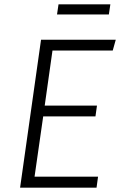

<svg xmlns="http://www.w3.org/2000/svg" viewBox="-20 -869 556 889"><path d="M502 -635H223L187 -380H429L422 -330H180L140 -51H434L427 0H73L170 -685H516ZM244 -802 251 -849H491L484 -802Z"/></svg>

Font: FiraGO Light
Style: Italic
Weight: 300
Italic angle: -8°
Designer: bBox Type GmbH
Foundry: bBox Type GmbH
Version: Version 1.001